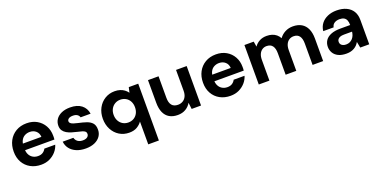

<svg xmlns="http://www.w3.org/2000/svg" viewBox="-14 -1292 4561 2290"><g transform="rotate(-20 2266.0 -146.5)"><path d="M308 12Q232 12 173.5 -20.5Q115 -53 82.5 -111Q50 -169 50 -246Q50 -324 82 -384Q114 -444 172.5 -478.5Q231 -513 308 -513Q383 -513 439 -480.5Q495 -448 526.5 -392Q558 -336 558 -265Q558 -255 558 -243Q558 -231 556 -217H146V-300H421Q419 -347 387.5 -375Q356 -403 309 -403Q274 -403 245 -387.5Q216 -372 199.5 -340.5Q183 -309 183 -261V-232Q183 -191 198.5 -161Q214 -131 242.5 -114.5Q271 -98 307 -98Q344 -98 368.5 -114Q393 -130 406 -156H544Q530 -109 496.5 -71Q463 -33 415.5 -10.5Q368 12 308 12Z M874 12Q806 12 755 -10Q704 -32 674.5 -70.5Q645 -109 640 -159H775Q780 -140 792 -124.5Q804 -109 824.5 -100Q845 -91 872 -91Q899 -91 916 -98.5Q933 -106 941.5 -118.5Q950 -131 950 -145Q950 -166 937.5 -177Q925 -188 902 -195Q879 -202 846 -209Q812 -217 778 -227Q744 -237 716.5 -253Q689 -269 672.5 -293.5Q656 -318 656 -355Q656 -400 680 -435.5Q704 -471 750 -492Q796 -513 860 -513Q951 -513 1004 -471.5Q1057 -430 1067 -359H940Q934 -382 913.5 -395.5Q893 -409 859 -409Q824 -409 805.5 -396Q787 -383 787 -363Q787 -349 799.5 -338Q812 -327 835 -319.5Q858 -312 890 -305Q947 -293 990.5 -278Q1034 -263 1059.5 -234.5Q1085 -206 1085 -153Q1086 -105 1060 -67.5Q1034 -30 986.5 -9Q939 12 874 12Z M1588 220V-69Q1564 -35 1524.5 -11.5Q1485 12 1426 12Q1356 12 1301 -22Q1246 -56 1214.5 -116Q1183 -176 1183 -251Q1183 -326 1214.5 -385.5Q1246 -445 1301.5 -479Q1357 -513 1426 -513Q1463 -513 1493.5 -503.5Q1524 -494 1547.5 -476.5Q1571 -459 1588 -435L1603 -501H1723V220ZM1456 -106Q1496 -106 1526.5 -124.5Q1557 -143 1574 -175.5Q1591 -208 1591 -251Q1591 -293 1574 -325.5Q1557 -358 1526 -376.5Q1495 -395 1455 -395Q1417 -395 1386 -376.5Q1355 -358 1337.5 -325.5Q1320 -293 1320 -251Q1320 -209 1337.5 -176Q1355 -143 1386 -124.5Q1417 -106 1456 -106Z M2041 12Q1979 12 1935.5 -13.5Q1892 -39 1869.5 -89.5Q1847 -140 1847 -214V-501H1981V-227Q1981 -166 2006.5 -134Q2032 -102 2085 -102Q2119 -102 2146 -118Q2173 -134 2188 -164Q2203 -194 2203 -237V-501H2338V0H2219L2209 -82Q2186 -40 2143 -14Q2100 12 2041 12Z M2711 12Q2635 12 2576.5 -20.5Q2518 -53 2485.5 -111Q2453 -169 2453 -246Q2453 -324 2485 -384Q2517 -444 2575.5 -478.5Q2634 -513 2711 -513Q2786 -513 2842 -480.5Q2898 -448 2929.5 -392Q2961 -336 2961 -265Q2961 -255 2961 -243Q2961 -231 2959 -217H2549V-300H2824Q2822 -347 2790.5 -375Q2759 -403 2712 -403Q2677 -403 2648 -387.5Q2619 -372 2602.5 -340.5Q2586 -309 2586 -261V-232Q2586 -191 2601.5 -161Q2617 -131 2645.5 -114.5Q2674 -98 2710 -98Q2747 -98 2771.5 -114Q2796 -130 2809 -156H2947Q2933 -109 2899.5 -71Q2866 -33 2818.5 -10.5Q2771 12 2711 12Z M3071 0V-501H3189L3200 -434Q3224 -470 3263.5 -491.5Q3303 -513 3355 -513Q3393 -513 3423.5 -503Q3454 -493 3477 -474Q3500 -455 3516 -426Q3544 -466 3589 -489.5Q3634 -513 3688 -513Q3753 -513 3797.5 -486.5Q3842 -460 3865 -409.5Q3888 -359 3888 -286V0H3754V-273Q3754 -334 3730 -366.5Q3706 -399 3657 -399Q3624 -399 3599 -382.5Q3574 -366 3560.5 -336Q3547 -306 3547 -263V0H3412V-273Q3412 -334 3388 -366.5Q3364 -399 3313 -399Q3282 -399 3257.5 -382.5Q3233 -366 3219.5 -336Q3206 -306 3206 -263V0Z M4183 12Q4120 12 4079 -8.5Q4038 -29 4018 -63.5Q3998 -98 3998 -139Q3998 -185 4021.5 -220Q4045 -255 4093 -274.5Q4141 -294 4213 -294H4338Q4338 -331 4328 -355Q4318 -379 4296.5 -391Q4275 -403 4241 -403Q4203 -403 4176 -386Q4149 -369 4143 -335H4011Q4017 -390 4047.5 -429.5Q4078 -469 4128.5 -491Q4179 -513 4242 -513Q4313 -513 4365 -489Q4417 -465 4445 -420Q4473 -375 4473 -309V0H4359L4344 -77Q4333 -57 4318 -41Q4303 -25 4283 -13Q4263 -1 4238 5.5Q4213 12 4183 12ZM4215 -92Q4241 -92 4261.5 -101.5Q4282 -111 4297 -127.5Q4312 -144 4320.5 -165.5Q4329 -187 4332 -211V-212H4229Q4198 -212 4178.5 -204Q4159 -196 4149.5 -182.5Q4140 -169 4140 -151Q4140 -132 4149.5 -119Q4159 -106 4176 -99Q4193 -92 4215 -92Z"/></g></svg>

Font: DM Sans 18pt
Style: Bold
Weight: 700
Designer: Colophon Foundry, Jonny Pinhorn
Foundry: Colophon Foundry
Version: Version 4.004;gftools[0.9.30]